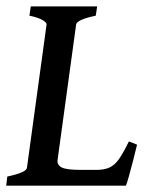

<svg xmlns="http://www.w3.org/2000/svg" viewBox="-22 -586 479 606"><path d="M410.6 -129.4Q404.3 -103.5 397.5 -76.9Q390.6 -50.3 384.8 -29.5Q378.9 -8.8 375.5 0H-2.4L1 -28.8Q61 -41.5 63 -56.2L125 -508.8Q126 -514.2 113 -522.2Q100.1 -530.3 70.8 -536.6L75.2 -565.9H284.7L280.3 -536.6Q220.7 -523.9 218.3 -508.8L159.7 -81.1Q157.7 -65.4 172.6 -57.6Q187.5 -49.8 232.9 -49.8H282.2Q307.6 -49.8 324.2 -57.6Q340.8 -65.4 354.2 -85Q367.7 -104.5 384.8 -139.6Z"/></svg>

Font: Dai Banna SIL Medium
Style: Italic
Weight: 500
Italic angle: -11°
Designer: Victor Gaultney
Foundry: SIL International
Version: Version 4.000